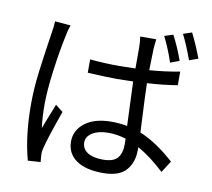

<svg xmlns="http://www.w3.org/2000/svg" viewBox="-90 -923 1180 1067"><g transform="rotate(10 500.0 -390.0)"><path d="M868.2 -652.3 817.4 -633.8Q795.9 -701.2 759.8 -774.4L808.6 -790Q844.7 -720.7 868.2 -652.3ZM148.4 -749 237.3 -741.2Q225.6 -710 219.7 -674.8Q202.1 -594.7 186.5 -478Q170.9 -361.3 170.9 -285.2Q170.9 -213.9 178.7 -151.4Q186.5 -173.8 234.4 -293L276.4 -259.8Q217.8 -94.7 206.1 -43Q200.2 -19.5 202.1 0Q202.1 2.9 205.1 35.2L133.8 40Q96.7 -93.8 96.7 -271.5Q96.7 -312.5 99.6 -359.4Q102.5 -406.2 108.9 -456.1Q115.2 -505.9 120.1 -540Q125 -574.2 131.8 -621.1Q138.7 -668 140.6 -678.7Q148.4 -725.6 148.4 -749ZM648.4 -144.5Q648.4 -164.1 647.5 -174.8Q597.7 -190.4 547.9 -190.4Q493.2 -190.4 459 -169.4Q424.8 -148.4 424.8 -115.2Q424.8 -78.1 456.5 -58.1Q488.3 -38.1 543 -38.1Q601.6 -38.1 625 -64.9Q648.4 -91.8 648.4 -144.5ZM881.8 -594.7V-517.6Q806.6 -504.9 710.9 -499Q710.9 -457 722.7 -222.7Q815.4 -185.5 918 -92.8L876 -27.3Q798.8 -99.6 725.6 -140.6V-125Q725.6 -54.7 686.5 -9.8Q647.5 35.2 555.7 35.2Q458 35.2 404.8 -2.4Q351.6 -40 351.6 -107.4Q351.6 -170.9 405.8 -212.4Q460 -253.9 554.7 -253.9Q599.6 -253.9 643.6 -246.1Q633.8 -491.2 633.8 -495.1Q573.2 -493.2 542 -493.2Q490.2 -493.2 377 -499V-574.2Q464.8 -566.4 543 -566.4Q573.2 -566.4 633.8 -568.4V-686.5Q633.8 -718.8 628.9 -748H719.7Q715.8 -719.7 713.9 -689.5Q712.9 -681.6 710.9 -572.3Q801.8 -579.1 881.8 -594.7ZM860.4 -803.7 909.2 -820.3Q943.4 -752 968.8 -682.6L918.9 -665Q888.7 -749 860.4 -803.7Z"/></g></svg>

Font: Nasu
Style: Regular
Weight: 400
Designer: Ryoko NISHIZUKA (kana &amp; ideographs); Paul D. Hunt (Latin, Greek &amp; Cyrillic); Wenlong ZHANG (bopomofo); Sandoll C
Version: Version 2014.1215